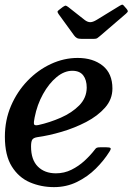

<svg xmlns="http://www.w3.org/2000/svg" viewBox="-32 -775 560 807"><path d="M-11.5 -200.5Q-11.5 -270 14.2 -330Q40 -390 83.5 -435.2Q127 -480.5 181.8 -506Q236.5 -531.5 294.5 -531.5Q359 -531.5 399.8 -498.8Q440.5 -466 440.5 -403Q440.5 -357.5 409.5 -322.5Q378.5 -287.5 330 -262.2Q281.5 -237 227 -221Q172.5 -205 125 -198.5Q109 -196 103.8 -188.2Q98.5 -180.5 98.5 -159Q98.5 -103.5 127 -75Q155.5 -46.5 203 -46.5Q238 -46.5 268.2 -61.5Q298.5 -76.5 323.2 -99.2Q348 -122 366 -145.5Q370.5 -152 374.8 -154Q379 -156 391 -156H414Q429.5 -156 432.5 -152.5Q435.5 -149 428 -137.5Q405 -100.5 370.5 -66.2Q336 -32 291.5 -10.2Q247 11.5 195 11.5Q141 11.5 94 -8.5Q47 -28.5 17.8 -75Q-11.5 -121.5 -11.5 -200.5ZM129.5 -249.5Q177 -260 223.8 -280.5Q270.5 -301 301.2 -332.2Q332 -363.5 332.5 -406.5Q332.5 -439 317.8 -458.2Q303 -477.5 272 -477.5Q238 -477.5 205.8 -450.8Q173.5 -424 148.8 -379.5Q124 -335 113.5 -281Q109.5 -262 110.8 -254Q112 -246 129.5 -249.5ZM279.5 -626 214.5 -715.5Q210 -722 209.8 -725.5Q209.5 -729 217.5 -734.5L232.5 -746Q241.5 -752 244.8 -751.2Q248 -750.5 255.5 -745L324 -691Q336 -682 346.8 -681.8Q357.5 -681.5 373.5 -691L471.5 -751Q480.5 -756.5 483.8 -755Q487 -753.5 492 -747L499.5 -738.5Q505 -732 505.2 -728.2Q505.5 -724.5 497.5 -717.5L387.5 -623Q381 -617.5 376.5 -614.5Q372 -611.5 360 -611.5H313Q298 -611.5 291.2 -615.2Q284.5 -619 279.5 -626Z"/></svg>

Font: Besley* Medium
Style: Italic
Weight: 500
Italic angle: -13°
Designer: Owen Earl
Foundry: indestructible type*
Version: Version 3.000; ttfautohint (v1.8.3)